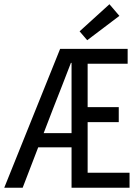

<svg xmlns="http://www.w3.org/2000/svg" viewBox="-21 -887 641 907"><path d="M-1 0 263 -656H582V-586H393V-381H540V-310H393V-71H591V0H317V-590H314Q294 -537 273 -484Q252 -431 231 -377L86 0ZM131 -191V-258H357V-191ZM391 -697 355 -739 496 -867 543 -812Z"/></svg>

Font: Source Code Pro
Style: Regular
Weight: 400
Monospace: yes
Designer: Paul D. Hunt, Teo Tuominen
Foundry: Adobe Systems Incorporated
Version: Version 1.018;hotconv 1.0.116;makeotfexe 2.5.65601